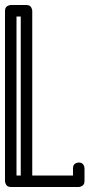

<svg xmlns="http://www.w3.org/2000/svg" viewBox="-20 -749 408 768"><path d="M23 -729H86Q103 -729 108 -712Q108 -709 109 -706V-47H272V-76Q272 -94 289 -98Q292 -99 295 -99Q312 -99 317 -83Q318 -79 318 -76V-24Q318 -7 301 -2Q298 -1 295 -1H23Q6 -1 1 -18Q0 -21 0 -24V-706Q0 -723 17 -728Q20 -729 23 -729ZM46 -683V-47H63V-683Z"/></svg>

Font: Santa Chrismast Display
Style: Regular
Weight: 400
Designer: MUHAMMAD YONI
Version: Version 001.000